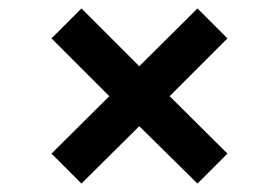

<svg xmlns="http://www.w3.org/2000/svg" viewBox="-20 -578 660 455"><path d="M102 -487 239 -350 102 -214 173 -143 310 -279 448 -143 519 -214 382 -350 519 -487 448 -558 310 -421 173 -558Z"/></svg>

Font: Space Text SemiBold
Style: Regular
Weight: 600
Designer: Florian Karsten (Space Text), Colophon Foundry (Space Mono)
Foundry: Florian Karsten
Version: Version 1.003;PS 001.003;hotconv 1.0.88;makeotf.lib2.5.64775